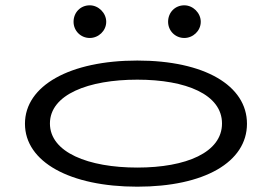

<svg xmlns="http://www.w3.org/2000/svg" viewBox="-20 -695 1040 723"><path d="M318 -552C351 -552 380 -579 380 -613C380 -646 351 -675 318 -675C283 -675 257 -648 257 -613C257 -579 284 -552 318 -552ZM674 -552C707 -552 736 -579 736 -613C736 -646 707 -675 674 -675C639 -675 613 -648 613 -613C613 -579 640 -552 674 -552ZM497 8C750 8 910 -85 910 -229C910 -373 750 -467 497 -467C244 -467 74 -373 74 -229C74 -85 244 8 497 8ZM497 -64C313 -64 168 -121 168 -230C168 -339 313 -395 497 -395C681 -395 816 -339 816 -230C816 -121 681 -64 497 -64Z"/></svg>

Font: Inconsolata UltraExpanded
Style: Regular
Weight: 400
Width: 9
Monospace: yes
Designer: Raph Levien, Cyreal, Brenton Simpson
Foundry: Raph Levien, Cyreal, Google
Version: Version 3.100